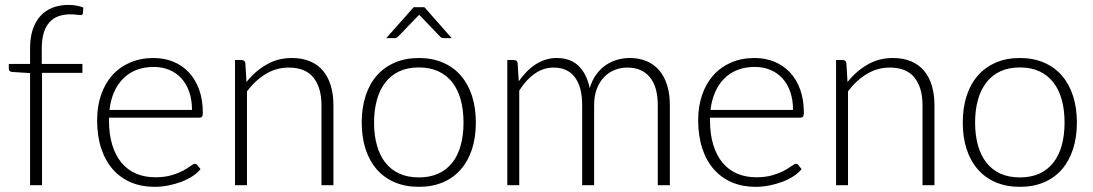

<svg xmlns="http://www.w3.org/2000/svg" viewBox="-20 -736 4344 763"><path d="M99.5 0V-445.5L29.5 -450Q15 -451 15 -462.5V-482H99.5V-545Q99.5 -587.5 110.5 -619.8Q121.5 -652 141.5 -673.5Q161.5 -695 189.8 -705.8Q218 -716.5 252 -716.5Q267.5 -716.5 283.2 -713.8Q299 -711 311 -706L309.5 -683Q309 -676 300 -676Q294 -676 283.8 -677.5Q273.5 -679 258.5 -679Q234 -679 213.2 -671.8Q192.5 -664.5 177.5 -648.5Q162.5 -632.5 154.2 -606.8Q146 -581 146 -543.5V-482H307.5V-446.5H147V0Z M590.5 -505.5Q632.5 -505.5 668.2 -491Q704 -476.5 730.2 -448.8Q756.5 -421 771.2 -380.5Q786 -340 786 -287.5Q786 -276.5 782.8 -272.5Q779.5 -268.5 772.5 -268.5H413V-259Q413 -203 426 -160.5Q439 -118 463 -89.2Q487 -60.5 521 -46Q555 -31.5 597 -31.5Q634.5 -31.5 662 -39.8Q689.5 -48 708.2 -58.2Q727 -68.5 738 -76.8Q749 -85 754 -85Q760.5 -85 764 -80L777 -64Q765 -49 745.2 -36Q725.5 -23 701.2 -13.8Q677 -4.5 649.2 1Q621.5 6.5 593.5 6.5Q542.5 6.5 500.5 -11.2Q458.5 -29 428.5 -63Q398.5 -97 382.2 -146.2Q366 -195.5 366 -259Q366 -312.5 381.2 -357.8Q396.5 -403 425.2 -435.8Q454 -468.5 495.8 -487Q537.5 -505.5 590.5 -505.5ZM591 -470Q552.5 -470 522 -458Q491.5 -446 469.2 -423.5Q447 -401 433.2 -369.5Q419.5 -338 415 -299H743Q743 -339 732 -370.8Q721 -402.5 701 -424.5Q681 -446.5 653 -458.2Q625 -470 591 -470Z M914 0V-497.5H940Q953 -497.5 955 -485L959.5 -410Q993.5 -453 1038.8 -479.2Q1084 -505.5 1139.5 -505.5Q1180.5 -505.5 1211.8 -492.5Q1243 -479.5 1263.5 -455Q1284 -430.5 1294.5 -396Q1305 -361.5 1305 -318V0H1257.5V-318Q1257.5 -388 1225.5 -427.8Q1193.5 -467.5 1127.5 -467.5Q1078.5 -467.5 1036.5 -442.2Q994.5 -417 961.5 -373V0Z M1644.5 -505.5Q1698 -505.5 1740.2 -487.2Q1782.5 -469 1811.5 -435.5Q1840.5 -402 1855.8 -354.8Q1871 -307.5 1871 -249Q1871 -190.5 1855.8 -143.5Q1840.5 -96.5 1811.5 -63Q1782.5 -29.5 1740.2 -11.5Q1698 6.5 1644.5 6.5Q1591 6.5 1548.8 -11.5Q1506.5 -29.5 1477.2 -63Q1448 -96.5 1432.8 -143.5Q1417.5 -190.5 1417.5 -249Q1417.5 -307.5 1432.8 -354.8Q1448 -402 1477.2 -435.5Q1506.5 -469 1548.8 -487.2Q1591 -505.5 1644.5 -505.5ZM1644.5 -31Q1689 -31 1722.2 -46.2Q1755.5 -61.5 1777.8 -90Q1800 -118.5 1811 -158.8Q1822 -199 1822 -249Q1822 -298.5 1811 -339Q1800 -379.5 1777.8 -408.2Q1755.5 -437 1722.2 -452.5Q1689 -468 1644.5 -468Q1600 -468 1566.8 -452.5Q1533.5 -437 1511.2 -408.2Q1489 -379.5 1477.8 -339Q1466.5 -298.5 1466.5 -249Q1466.5 -199 1477.8 -158.8Q1489 -118.5 1511.2 -90Q1533.5 -61.5 1566.8 -46.2Q1600 -31 1644.5 -31ZM1775 -584.5H1742.5Q1734.5 -584.5 1729 -590.5L1651 -672Q1648 -674 1645.5 -677.5Q1644.5 -675.5 1643 -674.2Q1641.5 -673 1640.5 -672L1562 -590.5Q1559.5 -588 1556 -586.2Q1552.5 -584.5 1548.5 -584.5H1515L1624 -707.5H1666.5Z M1996 0V-497.5H2022Q2035 -497.5 2037 -485L2041.5 -413Q2056 -433.5 2072.5 -450.5Q2089 -467.5 2107.8 -479.8Q2126.5 -492 2147.8 -498.8Q2169 -505.5 2192.5 -505.5Q2247 -505.5 2279.5 -473.8Q2312 -442 2323.5 -385.5Q2332.5 -416.5 2348.8 -439Q2365 -461.5 2386 -476.2Q2407 -491 2431.8 -498.2Q2456.5 -505.5 2482.5 -505.5Q2519.5 -505.5 2549 -493.2Q2578.5 -481 2599.2 -457Q2620 -433 2631 -398Q2642 -363 2642 -318V0H2594V-318Q2594 -391 2562.5 -429.2Q2531 -467.5 2472.5 -467.5Q2446.5 -467.5 2422.8 -458Q2399 -448.5 2380.8 -429.8Q2362.5 -411 2351.8 -383Q2341 -355 2341 -318V0H2293.5V-318Q2293.5 -390.5 2264.5 -429Q2235.5 -467.5 2180 -467.5Q2139.5 -467.5 2105 -443.2Q2070.5 -419 2043.5 -376V0Z M2979 -505.5Q3021 -505.5 3056.8 -491Q3092.5 -476.5 3118.8 -448.8Q3145 -421 3159.8 -380.5Q3174.5 -340 3174.5 -287.5Q3174.5 -276.5 3171.2 -272.5Q3168 -268.5 3161 -268.5H2801.5V-259Q2801.5 -203 2814.5 -160.5Q2827.5 -118 2851.5 -89.2Q2875.5 -60.5 2909.5 -46Q2943.5 -31.5 2985.5 -31.5Q3023 -31.5 3050.5 -39.8Q3078 -48 3096.8 -58.2Q3115.5 -68.5 3126.5 -76.8Q3137.5 -85 3142.5 -85Q3149 -85 3152.5 -80L3165.5 -64Q3153.5 -49 3133.8 -36Q3114 -23 3089.8 -13.8Q3065.5 -4.5 3037.8 1Q3010 6.5 2982 6.5Q2931 6.5 2889 -11.2Q2847 -29 2817 -63Q2787 -97 2770.8 -146.2Q2754.5 -195.5 2754.5 -259Q2754.5 -312.5 2769.8 -357.8Q2785 -403 2813.8 -435.8Q2842.5 -468.5 2884.2 -487Q2926 -505.5 2979 -505.5ZM2979.5 -470Q2941 -470 2910.5 -458Q2880 -446 2857.8 -423.5Q2835.5 -401 2821.8 -369.5Q2808 -338 2803.5 -299H3131.5Q3131.5 -339 3120.5 -370.8Q3109.5 -402.5 3089.5 -424.5Q3069.5 -446.5 3041.5 -458.2Q3013.5 -470 2979.5 -470Z M3302.5 0V-497.5H3328.5Q3341.5 -497.5 3343.5 -485L3348 -410Q3382 -453 3427.2 -479.2Q3472.5 -505.5 3528 -505.5Q3569 -505.5 3600.2 -492.5Q3631.5 -479.5 3652 -455Q3672.5 -430.5 3683 -396Q3693.5 -361.5 3693.5 -318V0H3646V-318Q3646 -388 3614 -427.8Q3582 -467.5 3516 -467.5Q3467 -467.5 3425 -442.2Q3383 -417 3350 -373V0Z M4033 -505.5Q4086.5 -505.5 4128.8 -487.2Q4171 -469 4200 -435.5Q4229 -402 4244.2 -354.8Q4259.5 -307.5 4259.5 -249Q4259.5 -190.5 4244.2 -143.5Q4229 -96.5 4200 -63Q4171 -29.5 4128.8 -11.5Q4086.5 6.5 4033 6.5Q3979.5 6.5 3937.2 -11.5Q3895 -29.5 3865.8 -63Q3836.5 -96.5 3821.2 -143.5Q3806 -190.5 3806 -249Q3806 -307.5 3821.2 -354.8Q3836.5 -402 3865.8 -435.5Q3895 -469 3937.2 -487.2Q3979.5 -505.5 4033 -505.5ZM4033 -31Q4077.5 -31 4110.8 -46.2Q4144 -61.5 4166.2 -90Q4188.5 -118.5 4199.5 -158.8Q4210.5 -199 4210.5 -249Q4210.5 -298.5 4199.5 -339Q4188.5 -379.5 4166.2 -408.2Q4144 -437 4110.8 -452.5Q4077.5 -468 4033 -468Q3988.5 -468 3955.2 -452.5Q3922 -437 3899.8 -408.2Q3877.5 -379.5 3866.2 -339Q3855 -298.5 3855 -249Q3855 -199 3866.2 -158.8Q3877.5 -118.5 3899.8 -90Q3922 -61.5 3955.2 -46.2Q3988.5 -31 4033 -31Z"/></svg>

Font: Lato Light
Style: Regular
Weight: 300
Designer: Lukasz Dziedzic
Foundry: Lukasz Dziedzic
Version: Version 1.104; Western+Polish opensource